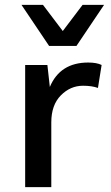

<svg xmlns="http://www.w3.org/2000/svg" viewBox="-20 -766 454 786"><path d="M406 -746 293 -578H181L68 -746H156L237 -639L318 -746ZM83 0V-500H174L184 -410Q226 -510 341 -510Q376 -510 396 -500L381 -406Q356 -415 320 -415Q268 -415 229 -375.5Q190 -336 190 -265V0Z"/></svg>

Font: Elaine Sans Medium
Style: Regular
Weight: 500
Designer: Wei Huang
Foundry: Wei Huang
Version: Version 2.001;December 24, 2019;FontCreator 12.0.0.2547 64-b